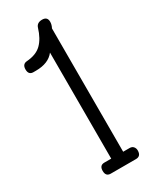

<svg xmlns="http://www.w3.org/2000/svg" viewBox="-174 -704 605 751"><g transform="rotate(-30 128.5 -328.0)"><path d="M121 -50V-529Q95 -495 38 -495H25Q5 -496 5 -519.5Q5 -543 25 -545Q69 -548 92.5 -571Q116 -594 129 -637Q135 -656 158.5 -656Q182 -656 182 -633Q182 -620 175 -607V-50H204Q215 -50 221 -43Q227 -36 227 -26Q227 0 204 0H90Q68 0 68 -25Q68 -50 90 -50Z"/></g></svg>

Font: Glass Antiqua
Style: Regular
Weight: 400
Version: 1.001